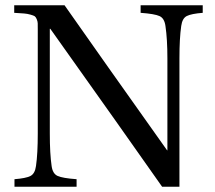

<svg xmlns="http://www.w3.org/2000/svg" viewBox="-20 -712 820 732"><path d="M35.2 0V-28.8Q78.6 -32.2 95.9 -41Q113.3 -49.8 117.2 -79.1Q124 -125.5 124 -203.1V-599.1Q124 -615.7 123.8 -623.3Q123.5 -630.9 119.9 -639.2Q116.2 -647.5 112.3 -650.1Q108.4 -652.8 96.2 -656.2Q84 -659.7 71.8 -660.6Q59.6 -661.6 34.2 -663.1V-691.9H226.1Q364.3 -494.6 616.2 -140.1L618.2 -138.2V-488.8Q618.2 -563 610.8 -612.8Q606.9 -642.1 588.4 -650.6Q569.8 -659.2 516.1 -663.1V-691.9H752.9V-663.1Q709.5 -659.7 692.1 -650.9Q674.8 -642.1 670.9 -612.8Q664.1 -566.4 664.1 -488.8V0H598.1Q461.9 -194.3 171.9 -602.1H169.9V-203.1Q169.9 -125.5 176.8 -79.1Q180.7 -49.8 199.5 -41.3Q218.3 -32.7 272 -28.8V0Z"/></svg>

Font: Heuristica
Style: Regular
Weight: 400
Version: Version 1.0.2